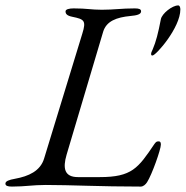

<svg xmlns="http://www.w3.org/2000/svg" viewBox="-40 -684 686 709"><path d="M523 -479C536 -479 626 -582 626 -649C626 -656 624 -664 618 -664C596 -664 558 -634 554 -613C544 -561 536 -530 524 -502C521 -495 518 -490 518 -485C518 -481 519 -479 523 -479ZM4 5C54 5 80 -1 129 -1C222 -1 329 5 480 5C489 5 498 -3 503 -11C521 -39 554 -132 554 -150C554 -158 552 -162 546 -162C538 -162 536 -160 530 -152C470 -63 447 -30 328 -30H248C198 -30 191 -62 206 -113L341 -567C353 -606 390 -620 442 -625C465 -627 481 -631 481 -642C481 -650 474 -653 458 -653C408 -653 382 -648 336 -648C295 -648 282 -653 232 -653C216 -653 202 -650 202 -642C202 -633 207 -626 227 -622C271 -613 279 -608 264 -560L123 -99C109 -52 65 -33 16 -24C-7 -20 -20 -15 -20 -6C-20 2 -12 5 4 5Z"/></svg>

Font: EB Garamond
Style: Italic
Weight: 400
Italic angle: -17.2°
Designer: Georg Duffner and Octavio Pardo
Foundry: Georg Duffner
Version: Version 1.000;PS 001.000;hotconv 1.0.88;makeotf.lib2.5.64775